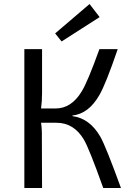

<svg xmlns="http://www.w3.org/2000/svg" viewBox="-20 -934 637 954"><path d="M254 -768 425 -914 475 -849 286 -728ZM340 -357Q426 -346 479 -254Q506 -206 581 0H493Q423 -196 397 -240Q347 -324 261 -324H184Q189 -292 188 -249L189 0H101V-690H189V-473Q189 -432 184 -395H256Q335 -395 386 -480Q415 -526 474 -690H565Q505 -515 474 -462Q421 -369 340 -360Z"/></svg>

Font: Taylor Sans
Style: Regular
Weight: 400
Italic angle: -8°
Designer: Natanael Gama
Version: Version 1.001 September 8, 2015